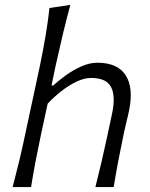

<svg xmlns="http://www.w3.org/2000/svg" viewBox="-20 -762 609 782"><path d="M31.5 0Q46 -55.5 58.5 -107.2Q71 -159 83.5 -219L142.5 -494Q155.5 -556.5 165.5 -615.2Q175.5 -674 181.5 -729.5L266.5 -742Q250 -681.5 235.5 -620.5Q221 -559.5 206.5 -494L190 -414H197Q218 -433.5 247.8 -455Q277.5 -476.5 311 -491.5Q344.5 -506.5 376.5 -506.5Q459 -506.5 491.8 -455.5Q524.5 -404.5 506 -313.5Q502 -293 496.2 -270.8Q490.5 -248.5 484.5 -219.5Q471.5 -158 461.8 -106.8Q452 -55.5 443 0H368.5Q382.5 -55.5 394.5 -106.8Q406.5 -158 419 -217L436.5 -299.5Q451.5 -370 432.5 -407.2Q413.5 -444.5 350.5 -444.5Q323.5 -444.5 292.2 -429.8Q261 -415 230.2 -391Q199.5 -367 174 -339.5L147.5 -216.5Q135 -158 125.2 -106.8Q115.5 -55.5 106.5 0Z"/></svg>

Font: Commissioner Flair Light
Style: Italic
Weight: 300
Italic angle: -12°
Designer: Kostas Bartsokas
Foundry: Kostas Bartsokas
Version: Version 1.000; ttfautohint (v1.8.3)